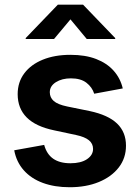

<svg xmlns="http://www.w3.org/2000/svg" viewBox="-20 -786 595 817"><path d="M276.4 10.7Q212.4 10.7 162.6 -7.6Q112.8 -25.9 81.3 -61.3Q49.8 -96.7 40.5 -146.5L168 -169.4Q178.7 -129.9 206.5 -110.6Q234.4 -91.3 279.8 -91.3Q324.2 -91.3 350.1 -108.6Q376 -126 376 -152.3Q376 -174.8 358.4 -189.2Q340.8 -203.6 304.2 -211.4L210.4 -231.4Q132.3 -247.6 93.8 -286.1Q55.2 -324.7 55.2 -385.3Q55.2 -436.5 83.5 -474.1Q111.8 -511.7 162.4 -532.2Q212.9 -552.7 279.8 -552.7Q343.3 -552.7 389.2 -534.9Q435.1 -517.1 463.6 -485.1Q492.2 -453.1 502.4 -409.7L380.9 -387.2Q372.1 -415 347.9 -433.8Q323.7 -452.6 281.7 -452.6Q243.7 -452.6 217.8 -436.3Q191.9 -419.9 191.9 -393.6Q191.9 -371.1 208.7 -356.2Q225.6 -341.3 265.6 -333L361.3 -313.5Q439.9 -296.9 478 -260.5Q516.1 -224.1 516.1 -166Q516.1 -113.3 485.4 -73.5Q454.6 -33.7 400.6 -11.5Q346.7 10.7 276.4 10.7ZM210 -620.1H89.4V-624L226.1 -766.1H333.5L470.2 -624V-620.1H349.1L279.8 -703.6Z"/></svg>

Font: Inter Cardless
Style: Bold
Weight: 700
Designer: Rasmus Andersson
Foundry: rsms
Version: Version 4.001;git-9221beed3